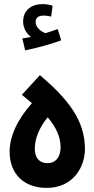

<svg xmlns="http://www.w3.org/2000/svg" viewBox="-20 -914 461 938"><path d="M103 -668C164 -680 233 -700 279 -717L262 -772C244 -765 224 -759 202 -752C181 -760 154 -779 154 -807C154 -826 166 -838 194 -838C205 -838 218 -836 230 -833L237 -886C224 -891 202 -894 188 -894C134 -894 93 -864 93 -809C93 -775 110 -750 131 -734C120 -731 107 -729 89 -726ZM208 4C334 4 395 -94 395 -187C395 -328 309 -433 175 -547L87 -451L136 -410C61 -326 27 -244 27 -173C27 -61 100 4 208 4ZM212 -117C171 -117 150 -144 150 -187C150 -237 172 -291 213 -341C256 -290 276 -244 276 -193C276 -151 255 -117 212 -117Z"/></svg>

Font: Noto Sans Arabic UI XCn
Style: Bold
Weight: 700
Width: 2
Designer: Monotype Design Team, Nadine Chahine and Nizar Qandah
Foundry: Monotype Imaging Inc.
Version: Version 2.010